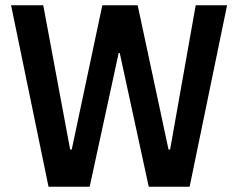

<svg xmlns="http://www.w3.org/2000/svg" viewBox="-20 -708 904 728"><path d="M164 0 22 -688H144L246 -141H252L368 -688H502L619 -141H625L722 -688H841L699 0H544L434 -507H430L320 0Z"/></svg>

Font: Saira Semi Condensed Medium
Style: Regular
Weight: 500
Width: 4
Designer: Hector Gatti with collaboration of the Omnibus-Type team
Foundry: Omnibus-Type
Version: Version 1.001; ttfautohint (v1.8)